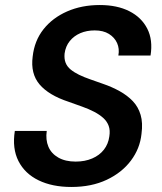

<svg xmlns="http://www.w3.org/2000/svg" viewBox="-20 -732 643 764"><path d="M264 12Q188 12 133.5 -14.5Q79 -41 53.5 -91Q28 -141 39 -211H166Q161 -176 172.5 -148.5Q184 -121 212 -105Q240 -89 281 -89Q318 -89 347 -101.5Q376 -114 393.5 -136.5Q411 -159 415 -189Q419 -213 412.5 -231Q406 -249 391 -262.5Q376 -276 355 -287Q334 -298 307.5 -307.5Q281 -317 253 -327Q174 -353 137.5 -396Q101 -439 110 -507Q117 -570 153 -615.5Q189 -661 247 -686.5Q305 -712 377 -712Q446 -712 494.5 -687.5Q543 -663 566 -618Q589 -573 579 -511H451Q456 -538 446 -560.5Q436 -583 413.5 -597Q391 -611 357 -611Q325 -611 299.5 -600Q274 -589 257.5 -568.5Q241 -548 237 -519Q235 -498 241 -482.5Q247 -467 261 -455.5Q275 -444 294.5 -434.5Q314 -425 338.5 -416.5Q363 -408 391 -398Q426 -386 456.5 -369Q487 -352 508.5 -329.5Q530 -307 539.5 -275Q549 -243 543 -199Q537 -141 501 -93Q465 -45 404.5 -16.5Q344 12 264 12Z"/></svg>

Font: DM Sans 11pt SemiBold
Style: Italic
Weight: 600
Italic angle: -10°
Version: Version 4.004;gftools[0.9.30]